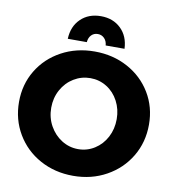

<svg xmlns="http://www.w3.org/2000/svg" viewBox="-98 -1004 1000 1103"><g transform="rotate(10 402.0 -452.5)"><path d="M781 -352Q781 -249 731.5 -166Q682 -83 595.5 -35Q509 13 402 13Q295 13 208.5 -34.5Q122 -82 72.5 -165.5Q23 -249 23 -352Q23 -454 72.5 -536Q122 -618 208.5 -665Q295 -712 402 -712Q509 -712 595.5 -665Q682 -618 731.5 -536Q781 -454 781 -352ZM211 -351Q211 -293 237.5 -245.5Q264 -198 308 -170.5Q352 -143 404 -143Q456 -143 499.5 -170.5Q543 -198 568 -245.5Q593 -293 593 -351Q593 -408 568 -455.5Q543 -503 499.5 -530Q456 -557 404 -557Q352 -557 307.5 -530Q263 -503 237 -455.5Q211 -408 211 -351ZM236 -757Q239 -830 284.5 -874Q330 -918 402 -918Q473 -918 518.5 -874Q564 -830 567 -757H457Q455 -783 439.5 -798.5Q424 -814 402 -814Q379 -814 364 -798.5Q349 -783 347 -757Z"/></g></svg>

Font: Montserrat V1
Style: Bold
Weight: 700
Designer: Julieta Ulanovsky
Foundry: Julieta Ulanovsky
Version: Version 6.001